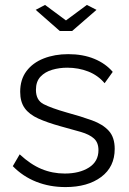

<svg xmlns="http://www.w3.org/2000/svg" viewBox="-20 -750 523 780"><path d="M246 10Q182 10 127.5 -11.5Q73 -33 32 -75L60 -123Q104 -82 148.5 -63.5Q193 -45 243 -45Q303 -45 341.5 -69.5Q380 -94 380 -140Q380 -171 361.5 -187.5Q343 -204 308.5 -214Q274 -224 226 -237Q172 -252 135.5 -268.5Q99 -285 80.5 -310.5Q62 -336 62 -377Q62 -427 87.5 -461Q113 -495 157.5 -512.5Q202 -530 257 -530Q317 -530 363 -511Q409 -492 438 -458L405 -412Q378 -444 338.5 -459.5Q299 -475 253 -475Q221 -475 192 -466.5Q163 -458 144.5 -438.5Q126 -419 126 -385Q126 -343 157 -327Q188 -311 251 -293Q310 -277 354 -261Q398 -245 422 -218.5Q446 -192 446 -145Q446 -72 391 -31Q336 10 246 10ZM163 -730 248 -667 333 -730 372 -710 273 -624H223L125 -710Z"/></svg>

Font: Raleway
Style: Regular
Weight: 400
Designer: Matt McInerney, Pablo Impallari, Rodrigo Fuenzalida
Foundry: Matt McInerney, Pablo Impallari, Rodrigo Fuenzalida
Version: Version 4.101;RELEASE